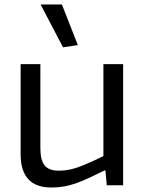

<svg xmlns="http://www.w3.org/2000/svg" viewBox="-20 -826 645 856"><path d="M209 10Q72 10 72 -138V-540H160V-166Q160 -112 179 -88.5Q198 -65 243 -65Q291 -65 342 -85.5Q393 -106 441 -130V-540H529V0H456L450 -66H446Q405 -46 374 -31.5Q343 -17 316.5 -8Q290 1 264.5 5.5Q239 10 209 10ZM261 -615 161 -806H256L327 -625Z"/></svg>

Font: Encode Sans Normal
Style: Regular
Weight: 400
Designer: Pablo Impallari, Andres Torresi
Foundry: Pablo Impallari, Andres Torresi
Version: Version 1.000; ttfautohint (v1.00) -l 8 -r 50 -G 200 -x 14 -